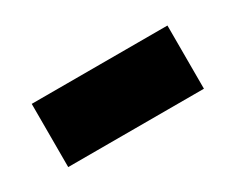

<svg xmlns="http://www.w3.org/2000/svg" viewBox="-36 -429 395 321"><g transform="rotate(-30 161.0 -268.0)"><path d="M30 -207V-329H292V-207Z"/></g></svg>

Font: Noto Sans New Tai Lue
Style: Regular
Weight: 400
Designer: Monotype Design Team
Foundry: Monotype Imaging Inc.
Version: Version 2.003